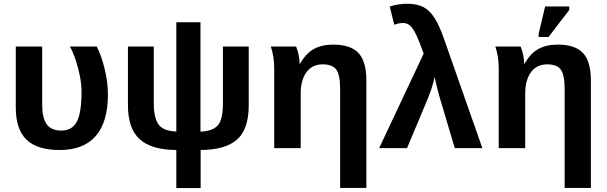

<svg xmlns="http://www.w3.org/2000/svg" viewBox="-20 -770 3153 998"><path d="M541 -278.8Q541 -136.2 477.8 -63.2Q414.6 9.8 290 9.8Q172.9 9.8 117.4 -44.2Q62 -98.1 62 -211.4V-528.3H199.2V-224.6Q199.2 -158.2 222.4 -124.8Q245.6 -91.3 298.3 -91.3Q355 -91.3 379.4 -137.7Q403.8 -184.1 403.8 -294.4Q403.8 -331.1 395.3 -374.5Q386.7 -418 373 -459Q359.4 -500 343.3 -528.3H482.9Q508.3 -477.5 524.7 -409.2Q541 -340.8 541 -278.8Z M1022 -85.9Q1084.5 -87.9 1111.6 -117.9Q1138.7 -147.9 1138.7 -231.4V-528.3H1272.9V-223.6Q1272.9 -99.1 1212.9 -45.2Q1152.8 8.8 1022.9 9.8V207.5H896.5V9.8Q766.6 8.8 705.8 -46.6Q645 -102.1 645 -223.6V-528.3H779.3V-231.9Q779.3 -156.2 804.7 -122.3Q830.1 -88.4 896.5 -86.4V-654.3H1022Z M1884.3 -352.1V207H1748V-307.1Q1748 -379.9 1728.3 -407.7Q1708.5 -435.5 1657.2 -435.5Q1603 -435.5 1573 -394.8Q1543 -354 1543 -283.7V0H1405.3V-415.5Q1405.3 -475.6 1387.7 -528.3H1519Q1527.3 -509.3 1532.5 -483.6Q1537.6 -458 1537.6 -438H1539.1Q1570.3 -492.7 1611.3 -515.4Q1652.3 -538.1 1712.4 -538.1Q1803.2 -538.1 1843.8 -493.9Q1884.3 -449.7 1884.3 -352.1Z M2182.1 -491.2Q2160.2 -553.7 2144 -587.9Q2127.4 -622.6 2112.1 -636.5Q2096.7 -650.4 2074.7 -650.4Q2050.8 -650.4 2029.3 -641.1L2005.9 -735.8Q2047.9 -750.5 2097.2 -750.5Q2145.5 -750.5 2179 -734.1Q2212.4 -717.8 2238 -677.7Q2263.7 -637.7 2288.1 -567.4L2487.3 0H2343.8L2265.1 -265.1Q2260.7 -280.8 2254.9 -302.5Q2249 -324.2 2244.6 -343.8Q2240.2 -363.3 2239.3 -370.6Q2232.9 -338.4 2221.4 -305.2Q2210 -272 2200.2 -249L2095.7 0H1950.7Z M3051.3 -352.1V207H2915V-307.1Q2915 -379.9 2895.3 -407.7Q2875.5 -435.5 2824.2 -435.5Q2770 -435.5 2740 -394.8Q2710 -354 2710 -283.7V0H2572.3V-415.5Q2572.3 -475.6 2554.7 -528.3H2686Q2694.3 -509.3 2699.5 -483.6Q2704.6 -458 2704.6 -438H2706.1Q2737.3 -492.7 2778.3 -515.4Q2819.3 -538.1 2879.4 -538.1Q2970.2 -538.1 3010.7 -493.9Q3051.3 -449.7 3051.3 -352.1ZM2939 -718.3 2831.1 -577.6H2779.8V-593.8L2813.5 -736.3H2939Z"/></svg>

Font: Arimo
Style: Bold
Weight: 700
Designer: Steve Matteson
Foundry: Monotype Imaging Inc.
Version: Version 1.33